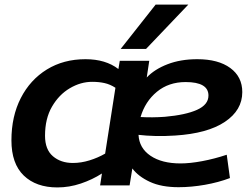

<svg xmlns="http://www.w3.org/2000/svg" viewBox="-20 -810 1098 840"><path d="M231 10Q138 10 84 -42Q30 -94 30 -196Q30 -301 71 -381Q112 -461 185 -506Q258 -551 354 -551Q442 -551 498 -508L504 -544H633L622 -471Q656 -507 713 -529Q770 -551 843 -551Q935 -551 987.5 -512.5Q1040 -474 1040 -407Q1040 -328 964 -277Q888 -226 746 -217Q701 -214 660.5 -215Q620 -216 586 -220Q589 -162 638.5 -128.5Q688 -95 770 -95Q811 -95 864.5 -105Q918 -115 972 -133L986 -31Q936 -12 876.5 -1.5Q817 9 761 9Q686 9 635.5 -14.5Q585 -38 559 -73L547 1H418L426 -51Q384 -24 333.5 -7Q283 10 231 10ZM299 -97Q335 -97 372 -108.5Q409 -120 440 -138L485 -426Q462 -441 437.5 -446.5Q413 -452 383 -452Q333 -452 285.5 -424Q238 -396 207.5 -343.5Q177 -291 177 -216Q177 -156 211.5 -126.5Q246 -97 299 -97ZM792 -451Q718 -451 666.5 -408.5Q615 -366 595 -298Q646 -295 701 -299Q792 -307 842 -329.5Q892 -352 892 -392Q892 -451 792 -451ZM508 -596 661 -790H804L619 -596Z"/></svg>

Font: Georama Extended SemiBold
Style: Italic
Weight: 600
Width: 7
Italic angle: -9°
Designer: Jean-Baptiste Levee
Foundry: Production Type
Version: Version 1.000